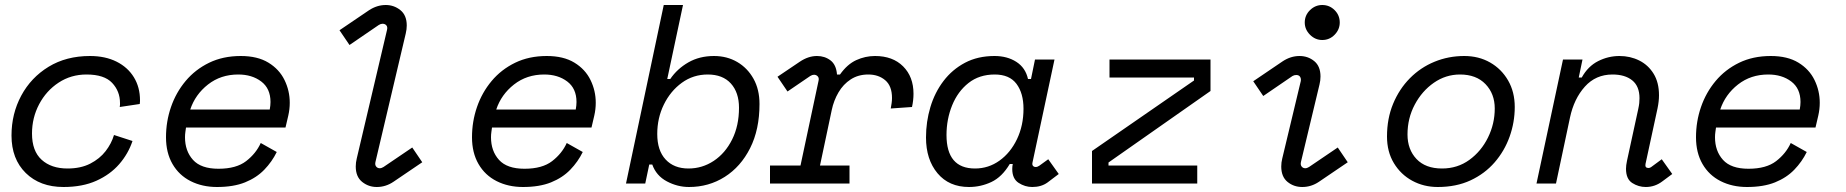

<svg xmlns="http://www.w3.org/2000/svg" viewBox="-20 -734 7384 768"><path d="M234 14Q140 14 83 -42Q26 -98 26 -192Q26 -279 65 -351.5Q104 -424 174.5 -467Q245 -510 340 -510Q401 -510 446 -487.5Q491 -465 515.5 -425Q540 -385 540 -333Q540 -332 540 -329Q540 -326 539 -318L459 -306Q460 -312 460 -315Q460 -318 460 -322Q460 -369 428.5 -402.5Q397 -436 326 -436Q264 -436 214.5 -403.5Q165 -371 136.5 -317Q108 -263 108 -200Q108 -130 146.5 -95Q185 -60 250 -60Q303 -60 341 -79.5Q379 -99 402.5 -129.5Q426 -160 436 -194L510 -170Q493 -119 457 -77.5Q421 -36 365.5 -11Q310 14 234 14Z M848 14Q789 14 742.5 -9.5Q696 -33 670 -78Q644 -123 644 -185Q644 -248 664 -306Q684 -364 722.5 -410Q761 -456 816.5 -483Q872 -510 943 -510Q1010 -510 1053.5 -483.5Q1097 -457 1118 -414Q1139 -371 1139 -323Q1139 -297 1133 -271L1122 -224H724Q723 -216 721.5 -206Q720 -196 720 -185Q720 -130 752 -94.5Q784 -59 854 -59Q925 -59 964.5 -89.5Q1004 -120 1023 -162L1087 -126Q1068 -87 1037 -55Q1006 -23 960 -4.5Q914 14 848 14ZM741 -296H1059Q1062 -313 1062 -326Q1062 -380 1025 -408Q988 -436 933 -436Q863 -436 812 -396Q761 -356 741 -296Z M1487 14Q1454 14 1428.5 -6.5Q1403 -27 1403 -68Q1403 -76 1404 -84Q1405 -92 1407 -100L1528 -614Q1531 -626 1525.5 -632.5Q1520 -639 1510 -639Q1503 -639 1495 -634L1378 -554L1338 -613L1456 -693Q1488 -714 1523 -714Q1556 -714 1581.5 -693.5Q1607 -673 1607 -632Q1607 -625 1606 -616.5Q1605 -608 1603 -600L1482 -87Q1479 -75 1484.5 -68Q1490 -61 1499 -61Q1506 -61 1514 -66L1629 -144L1669 -85L1554 -7Q1523 14 1487 14Z M2072 14Q2013 14 1966.5 -9.5Q1920 -33 1894 -78Q1868 -123 1868 -185Q1868 -248 1888 -306Q1908 -364 1946.5 -410Q1985 -456 2040.5 -483Q2096 -510 2167 -510Q2234 -510 2277.5 -483.5Q2321 -457 2342 -414Q2363 -371 2363 -323Q2363 -297 2357 -271L2346 -224H1948Q1947 -216 1945.5 -206Q1944 -196 1944 -185Q1944 -130 1976 -94.5Q2008 -59 2078 -59Q2149 -59 2188.5 -89.5Q2228 -120 2247 -162L2311 -126Q2292 -87 2261 -55Q2230 -23 2184 -4.5Q2138 14 2072 14ZM1965 -296H2283Q2286 -313 2286 -326Q2286 -380 2249 -408Q2212 -436 2157 -436Q2087 -436 2036 -396Q1985 -356 1965 -296Z M2736 14Q2690 14 2647.5 -8.5Q2605 -31 2589 -76H2577L2561 0H2484L2635 -714H2712L2649 -418H2661Q2689 -459 2733.5 -484.5Q2778 -510 2836 -510Q2888 -510 2929 -486Q2970 -462 2994 -419Q3018 -376 3018 -318Q3018 -216 2980.5 -141.5Q2943 -67 2879 -26.5Q2815 14 2736 14ZM2734 -60Q2789 -60 2835 -90.5Q2881 -121 2908.5 -176Q2936 -231 2936 -303Q2936 -364 2903.5 -400Q2871 -436 2811 -436Q2753 -436 2707.5 -403Q2662 -370 2635.5 -316Q2609 -262 2609 -198Q2609 -132 2642.5 -96Q2676 -60 2734 -60Z M3060 0V-72H3182L3254 -410Q3257 -422 3251 -428.5Q3245 -435 3236 -435Q3229 -435 3221 -430L3130 -368L3090 -427L3179 -487Q3213 -510 3248 -510Q3279 -510 3302 -492.5Q3325 -475 3328 -436H3340Q3369 -477 3405 -493.5Q3441 -510 3480 -510Q3551 -510 3592.5 -468.5Q3634 -427 3634 -359Q3634 -333 3628 -306L3543 -300Q3545 -311 3546.5 -321.5Q3548 -332 3548 -342Q3548 -390 3521 -413Q3494 -436 3453 -436Q3413 -436 3383 -416.5Q3353 -397 3334 -364.5Q3315 -332 3307 -294L3260 -72H3378V0Z M3856 14Q3776 14 3730 -41Q3684 -96 3684 -184Q3684 -247 3701.5 -305.5Q3719 -364 3754 -410Q3789 -456 3840 -483Q3891 -510 3958 -510Q4009 -510 4045.5 -486.5Q4082 -463 4092 -418H4104L4120 -496H4198L4110 -84Q4108 -75 4112 -70.5Q4116 -66 4123 -66Q4130 -66 4137 -71L4173 -97L4215 -38L4170 -4Q4145 14 4109 14Q4080 14 4054.5 -2.5Q4029 -19 4029 -58Q4029 -63 4029.5 -68Q4030 -73 4031 -78H4019Q3988 -26 3945.5 -6Q3903 14 3856 14ZM3880 -60Q3934 -60 3978 -91.5Q4022 -123 4048 -177.5Q4074 -232 4074 -299Q4074 -361 4046 -398.5Q4018 -436 3959 -436Q3897 -436 3854 -402Q3811 -368 3788.5 -312.5Q3766 -257 3766 -194Q3766 -60 3880 -60Z M4348 0V-130L4756 -412V-424H4418V-496H4822V-370L4414 -84V-72H4769V0Z M5269 -574Q5241 -574 5220 -595Q5199 -616 5199 -644Q5199 -673 5220 -693.5Q5241 -714 5269 -714Q5298 -714 5318.5 -693.5Q5339 -673 5339 -644Q5339 -616 5318.5 -595Q5298 -574 5269 -574ZM5189 14Q5155 14 5130 -6.5Q5105 -27 5105 -68Q5105 -84 5109 -100L5183 -409Q5185 -419 5180.5 -426.5Q5176 -434 5165 -434Q5157 -434 5150 -430L5033 -350L4993 -409L5111 -489Q5143 -510 5178 -510Q5212 -510 5237 -489.5Q5262 -469 5262 -428Q5262 -412 5258 -396L5184 -87Q5181 -75 5186.5 -68Q5192 -61 5201 -61Q5208 -61 5216 -66L5331 -144L5371 -85L5256 -7Q5225 14 5189 14Z M5731 14Q5675 14 5629 -11Q5583 -36 5555.5 -81.5Q5528 -127 5528 -188Q5528 -260 5552.5 -319Q5577 -378 5619.5 -421Q5662 -464 5718 -487Q5774 -510 5837 -510Q5895 -510 5940.5 -484Q5986 -458 6012.5 -412Q6039 -366 6039 -306Q6039 -245 6018.5 -187.5Q5998 -130 5958.5 -84.5Q5919 -39 5862 -12.5Q5805 14 5731 14ZM5748 -60Q5810 -60 5857.5 -94.5Q5905 -129 5932 -184Q5959 -239 5959 -300Q5959 -359 5922 -397.5Q5885 -436 5820 -436Q5763 -436 5715.5 -403Q5668 -370 5639 -315.5Q5610 -261 5610 -196Q5610 -136 5646 -98Q5682 -60 5748 -60Z M6563 14Q6534 14 6509 -2Q6484 -18 6484 -59Q6484 -72 6488 -91L6533 -298Q6536 -312 6537 -321.5Q6538 -331 6538 -341Q6538 -389 6509 -412.5Q6480 -436 6430 -436Q6363 -436 6319.5 -387.5Q6276 -339 6260 -264L6204 0H6126L6232 -496H6310L6295 -424H6307Q6332 -469 6372.5 -489.5Q6413 -510 6458 -510Q6501 -510 6537 -492Q6573 -474 6594.5 -439Q6616 -404 6616 -353Q6616 -329 6610 -300L6562 -78Q6559 -62 6574 -62Q6580 -62 6585 -66L6627 -97L6669 -38L6630 -9Q6600 14 6563 14Z M6968 14Q6909 14 6862.5 -9.5Q6816 -33 6790 -78Q6764 -123 6764 -185Q6764 -248 6784 -306Q6804 -364 6842.5 -410Q6881 -456 6936.5 -483Q6992 -510 7063 -510Q7130 -510 7173.5 -483.5Q7217 -457 7238 -414Q7259 -371 7259 -323Q7259 -297 7253 -271L7242 -224H6844Q6843 -216 6841.5 -206Q6840 -196 6840 -185Q6840 -130 6872 -94.5Q6904 -59 6974 -59Q7045 -59 7084.5 -89.5Q7124 -120 7143 -162L7207 -126Q7188 -87 7157 -55Q7126 -23 7080 -4.5Q7034 14 6968 14ZM6861 -296H7179Q7182 -313 7182 -326Q7182 -380 7145 -408Q7108 -436 7053 -436Q6983 -436 6932 -396Q6881 -356 6861 -296Z"/></svg>

Font: Space Mono
Style: Italic
Weight: 400
Italic angle: -12°
Monospace: yes
Designer: Colophon Foundry + Benjamin Critton
Foundry: Colophon Foundry & Benjamin Critton
Version: Version 1.003; ttfautohint (v1.8.4.7-5d5b)